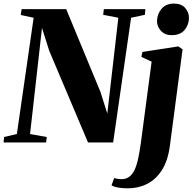

<svg xmlns="http://www.w3.org/2000/svg" viewBox="-38 -794 1073 1070"><path d="M-18 0 -15.5 -30.5 56 -47 149.5 -695 77.5 -710.5 82.5 -743H331L522 -281.5L560 -161L621.5 -695L537 -711.5L540.5 -743H772L769.5 -711.5L692.5 -695L592.5 0H452.5L236.5 -510.5L196 -638.5L129.5 -47L222.5 -30.5L219 0ZM908.5 20.5Q897.5 102 864.2 154Q831 206 782 230.8Q733 255.5 674.5 255.5Q646 255.5 621.8 251.5Q597.5 247.5 583.5 239L598.5 198Q607 201 618.5 202.8Q630 204.5 638.5 204.5Q664 204.5 681.8 191.5Q699.5 178.5 711.8 153Q724 127.5 732 89.8Q740 52 747 2.5L807 -450.5L750 -477L755.5 -504.5L955.5 -535.5L979.5 -519ZM917.5 -598Q881 -598 858.8 -622.2Q836.5 -646.5 837 -677Q838 -716.5 862.5 -745.2Q887 -774 931.5 -774Q973.5 -774 994.5 -749Q1015.5 -724 1015 -695Q1015 -656.5 991 -627.2Q967 -598 917.5 -598Z"/></svg>

Font: Merriweather 96pt Black
Style: Italic
Weight: 900
Italic angle: -7.8°
Version: Version 2.101